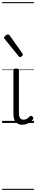

<svg xmlns="http://www.w3.org/2000/svg" viewBox="-20 -1163 341 1816"><path d="M192 17Q171 17 155.5 10.5Q140 4 129 -8Q118 -20 112.5 -38.5Q107 -57 107 -82V-496Q107 -506 113 -510.5Q119 -515 132 -515Q146 -515 152.5 -510.5Q159 -506 159 -496V-94Q159 -74 163.5 -60Q168 -46 177.5 -38.5Q187 -31 202 -31Q213 -31 223 -34.5Q233 -38 243 -45.5Q253 -53 263 -63Q269 -69 275.5 -68Q282 -67 288 -59Q293 -54 295 -48Q297 -42 292 -35Q281 -20 264.5 -8Q248 4 229.5 10.5Q211 17 192 17ZM169 -623Q166 -623 162.5 -625Q159 -627 156 -632L25 -793Q22 -797 20.5 -800Q19 -803 19 -807Q19 -814 25.5 -820.5Q32 -827 40.5 -832Q49 -837 55 -837Q65 -837 72 -827L191 -659Q194 -654 195 -651.5Q196 -649 196 -647Q196 -639 186 -631Q176 -623 169 -623ZM0 623H301V633H0ZM0 -20H301V0H0ZM0 -505H301V-500H0ZM0 -1143H301V-1133H0Z"/></svg>

Font: Playwrite CL Guides
Style: Regular
Weight: 400
Designer: Veronika Burian, José Scaglione
Foundry: TypeTogether
Version: Version 1.003